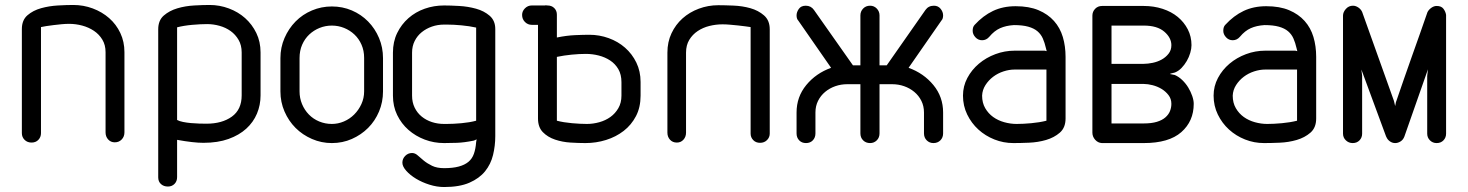

<svg xmlns="http://www.w3.org/2000/svg" viewBox="-20 -576 5910 773"><path d="M145 -40Q145 -24 134.5 -13Q124 -2 107 -2Q90 -2 79 -13Q68 -24 68 -40V-459Q68 -495 90.5 -514.5Q113 -534 145.5 -543Q178 -552 213.5 -554Q249 -556 275 -556Q316 -556 353.5 -542Q391 -528 419.5 -503Q448 -478 464.5 -443Q481 -408 481 -366V-43Q481 -26 470 -14.5Q459 -3 442 -3Q426 -3 415.5 -14.5Q405 -26 405 -43V-366Q405 -395 392 -416.5Q379 -438 358 -452Q337 -466 311 -473Q285 -480 258 -480Q244 -480 228 -478.5Q212 -477 196 -475Q180 -473 166.5 -471Q153 -469 145 -467Z M953 -365Q953 -394 940.5 -415.5Q928 -437 908.5 -451Q889 -465 864 -472Q839 -479 814 -479Q788 -479 754 -476Q720 -473 693 -466V-93Q702 -88 717 -85Q732 -82 748.5 -80.5Q765 -79 781.5 -78.5Q798 -78 811 -78Q874 -78 913.5 -106.5Q953 -135 953 -192ZM1029 -192Q1029 -153 1014.5 -118.5Q1000 -84 971.5 -58Q943 -32 900 -16.5Q857 -1 799 -1Q759 -1 693 -13V137Q693 154 682.5 164.5Q672 175 656 175Q639 175 628 165Q617 155 617 138V-458Q617 -494 639.5 -513.5Q662 -533 694 -542.5Q726 -552 762 -554Q798 -556 824 -556Q864 -556 901.5 -542Q939 -528 967 -503Q995 -478 1012 -443Q1029 -408 1029 -365Z M1109 -342Q1109 -385 1125.5 -423Q1142 -461 1170 -489.5Q1198 -518 1236 -534Q1274 -550 1316 -550Q1359 -550 1396.5 -534Q1434 -518 1462 -489.5Q1490 -461 1506 -423Q1522 -385 1522 -342V-208Q1522 -165 1506 -127Q1490 -89 1462 -61Q1434 -33 1396.5 -16.5Q1359 0 1316 0Q1274 0 1236 -16.5Q1198 -33 1170 -61Q1142 -89 1125.5 -127Q1109 -165 1109 -208ZM1186 -208Q1186 -181 1196 -157Q1206 -133 1223.5 -115Q1241 -97 1265 -87Q1289 -77 1316 -77Q1341 -77 1364.5 -87Q1388 -97 1406 -115Q1424 -133 1435 -157Q1446 -181 1446 -208V-343Q1446 -372 1435.5 -396Q1425 -420 1407 -437Q1389 -454 1365.5 -463.5Q1342 -473 1316 -473Q1290 -473 1266.5 -463.5Q1243 -454 1225 -437Q1207 -420 1196.5 -396Q1186 -372 1186 -342Z M1897 -465Q1870 -471 1838 -474Q1806 -477 1780 -477H1768Q1742 -477 1719 -469Q1696 -461 1678 -446.5Q1660 -432 1649.5 -411Q1639 -390 1639 -364V-191Q1639 -164 1649.5 -142.5Q1660 -121 1678 -106.5Q1696 -92 1719 -84.5Q1742 -77 1768 -77H1778Q1805 -77 1838 -80Q1871 -83 1897 -90ZM1974 -28Q1974 11 1965 48Q1956 85 1933 113.5Q1910 142 1870 159.5Q1830 177 1768 177Q1739 177 1709 167.5Q1679 158 1655 143.5Q1631 129 1615.5 111.5Q1600 94 1600 79Q1600 63 1611.5 51.5Q1623 40 1639 40Q1651 40 1661.5 49.5Q1672 59 1686 70.5Q1700 82 1719.5 91.5Q1739 101 1768 101Q1803 101 1827 94.5Q1851 88 1866 75.5Q1881 63 1888 43Q1895 23 1897 -4L1899 -15Q1897 -14 1893.5 -12.5Q1890 -11 1888 -10Q1849 -2 1819.5 -1Q1790 0 1768 0Q1727 0 1690 -14Q1653 -28 1624.5 -53Q1596 -78 1579 -113Q1562 -148 1562 -191V-364Q1562 -408 1579 -443Q1596 -478 1624.5 -503Q1653 -528 1690 -541Q1727 -554 1768 -554Q1793 -554 1828.5 -552Q1864 -550 1896.5 -541Q1929 -532 1951.5 -512.5Q1974 -493 1974 -459Z M2559 -191Q2559 -144 2540.5 -108.5Q2522 -73 2491 -49Q2460 -25 2420 -12.5Q2380 0 2337 0Q2310 0 2277 -2Q2244 -4 2214.5 -14Q2185 -24 2165.5 -44Q2146 -64 2146 -99V-476H2121Q2105 -476 2093.5 -487.5Q2082 -499 2082 -516Q2082 -531 2093.5 -542.5Q2105 -554 2121 -554H2174Q2176 -555 2178.5 -554.5Q2181 -554 2184 -554Q2201 -554 2211.5 -543.5Q2222 -533 2222 -517V-425Q2261 -433 2295 -434.5Q2329 -436 2353 -436Q2393 -436 2430.5 -422.5Q2468 -409 2496.5 -384Q2525 -359 2542 -324Q2559 -289 2559 -246ZM2482 -245Q2482 -276 2469.5 -297.5Q2457 -319 2436.5 -332.5Q2416 -346 2390.5 -352.5Q2365 -359 2339 -359Q2312 -359 2281.5 -356Q2251 -353 2222 -347V-90Q2249 -83 2283 -80Q2317 -77 2343 -77Q2368 -77 2393 -84Q2418 -91 2437.5 -105Q2457 -119 2469.5 -140.5Q2482 -162 2482 -191Z M3002 -467Q2994 -468 2980.5 -470Q2967 -472 2951.5 -473.5Q2936 -475 2920 -476.5Q2904 -478 2889 -478Q2862 -478 2836 -471.5Q2810 -465 2789 -451Q2768 -437 2755 -415.5Q2742 -394 2742 -364V-42Q2742 -25 2731.5 -13.5Q2721 -2 2705 -2Q2688 -2 2677.5 -13.5Q2667 -25 2667 -42V-364Q2667 -407 2683.5 -442Q2700 -477 2728 -502Q2756 -527 2793.5 -541Q2831 -555 2872 -555Q2897 -555 2933 -553.5Q2969 -552 3001 -543Q3033 -534 3056 -514Q3079 -494 3079 -458V-38Q3079 -23 3068 -12Q3057 -1 3040 -1Q3023 -1 3012.5 -12Q3002 -23 3002 -38Z M3521 -39Q3521 -22 3510 -11Q3499 0 3483 0Q3466 0 3455 -11Q3444 -22 3444 -39V-237H3391Q3366 -237 3343 -229Q3320 -221 3302 -206Q3284 -191 3273.5 -170Q3263 -149 3263 -123V-39Q3263 -22 3252.5 -11Q3242 0 3225 0Q3208 0 3197.5 -11Q3187 -22 3187 -39V-123Q3187 -186 3226 -233.5Q3265 -281 3326 -303L3194 -493Q3187 -500 3187 -514Q3187 -527 3196 -540Q3205 -553 3224 -553Q3245 -553 3257 -536L3414 -313H3444V-514Q3444 -530 3455 -541.5Q3466 -553 3483 -553Q3499 -553 3510 -541.5Q3521 -530 3521 -514V-313H3550L3706 -536Q3718 -553 3740 -553Q3757 -553 3767 -540.5Q3777 -528 3777 -514Q3777 -500 3770 -493L3638 -303Q3699 -281 3738 -233.5Q3777 -186 3777 -123V-39Q3777 -22 3766 -11Q3755 0 3738 0Q3722 0 3711 -11Q3700 -22 3700 -39V-123Q3700 -149 3689.5 -170Q3679 -191 3661 -206Q3643 -221 3620 -229Q3597 -237 3572 -237H3521Z M4186 -372 4194 -370Q4193 -372 4192.5 -376Q4192 -380 4191 -382Q4186 -404 4178.5 -421Q4171 -438 4157 -450Q4143 -462 4120 -468.5Q4097 -475 4062 -475Q4030 -473 4006.5 -462.5Q3983 -452 3963 -428Q3951 -414 3934 -414Q3918 -414 3907 -426Q3896 -438 3896 -452Q3896 -468 3904 -476Q3938 -513 3978 -532Q4018 -551 4069 -551Q4123 -551 4161 -535Q4199 -519 4223.5 -491.5Q4248 -464 4259 -427Q4270 -390 4270 -347V-99Q4270 -62 4247 -42Q4224 -22 4191.5 -12.5Q4159 -3 4123 -1.5Q4087 0 4060 0Q4020 0 3983.5 -14.5Q3947 -29 3919 -54.5Q3891 -80 3874 -115Q3857 -150 3857 -191Q3857 -229 3874.5 -262Q3892 -295 3921 -319.5Q3950 -344 3987.5 -358Q4025 -372 4065 -372ZM4193 -296H4065Q4043 -296 4020 -288.5Q3997 -281 3978.5 -267Q3960 -253 3947.5 -233.5Q3935 -214 3934 -191Q3934 -162 3946.5 -140.5Q3959 -119 3978.5 -105Q3998 -91 4023 -84Q4048 -77 4073 -77Q4099 -77 4132 -80Q4165 -83 4193 -90Z M4378 -513Q4378 -529 4389 -540.5Q4400 -552 4417 -552H4585Q4625 -552 4660.5 -540.5Q4696 -529 4721.5 -508Q4747 -487 4762 -458Q4777 -429 4777 -394Q4777 -380 4772 -363Q4767 -346 4758 -330.5Q4749 -315 4737 -302.5Q4725 -290 4710 -284Q4708 -283 4700 -281.5Q4692 -280 4690 -278Q4692 -277 4700 -276Q4708 -275 4710 -274Q4726 -267 4740 -253.5Q4754 -240 4764 -223.5Q4774 -207 4780 -189.5Q4786 -172 4786 -158Q4786 -88 4736 -44Q4686 0 4585 0H4416Q4400 -1 4389 -13.5Q4378 -26 4378 -42ZM4455 -238V-79H4585Q4616 -79 4637.5 -85.5Q4659 -92 4672 -103.5Q4685 -115 4690.5 -129Q4696 -143 4696 -158Q4696 -178 4684.5 -193Q4673 -208 4656.5 -218Q4640 -228 4620.5 -233Q4601 -238 4585 -238ZM4585 -319Q4601 -319 4620.5 -323Q4640 -327 4656.5 -336Q4673 -345 4684.5 -359.5Q4696 -374 4696 -394Q4696 -424 4667.5 -448.5Q4639 -473 4585 -473H4455V-319Z M5195 -372 5203 -370Q5202 -372 5201.5 -376Q5201 -380 5200 -382Q5195 -404 5187.5 -421Q5180 -438 5166 -450Q5152 -462 5129 -468.5Q5106 -475 5071 -475Q5039 -473 5015.5 -462.5Q4992 -452 4972 -428Q4960 -414 4943 -414Q4927 -414 4916 -426Q4905 -438 4905 -452Q4905 -468 4913 -476Q4947 -513 4987 -532Q5027 -551 5078 -551Q5132 -551 5170 -535Q5208 -519 5232.5 -491.5Q5257 -464 5268 -427Q5279 -390 5279 -347V-99Q5279 -62 5256 -42Q5233 -22 5200.5 -12.5Q5168 -3 5132 -1.5Q5096 0 5069 0Q5029 0 4992.5 -14.5Q4956 -29 4928 -54.5Q4900 -80 4883 -115Q4866 -150 4866 -191Q4866 -229 4883.5 -262Q4901 -295 4930 -319.5Q4959 -344 4996.5 -358Q5034 -372 5074 -372ZM5202 -296H5074Q5052 -296 5029 -288.5Q5006 -281 4987.5 -267Q4969 -253 4956.5 -233.5Q4944 -214 4943 -191Q4943 -162 4955.5 -140.5Q4968 -119 4987.5 -105Q5007 -91 5032 -84Q5057 -77 5082 -77Q5108 -77 5141 -80Q5174 -83 5202 -90Z M5387 -513Q5387 -527 5398.5 -540Q5410 -553 5427 -553Q5438 -553 5448.5 -546Q5459 -539 5464 -528L5592 -170L5597 -149Q5598 -153 5599 -159.5Q5600 -166 5602 -170Q5616 -211 5632 -257Q5648 -303 5664.5 -349.5Q5681 -396 5697 -441Q5713 -486 5727 -527Q5732 -537 5742.5 -544.5Q5753 -552 5764 -552Q5783 -552 5791.5 -540.5Q5800 -529 5802 -516V-38Q5802 -22 5791.5 -11Q5781 0 5764 0Q5748 0 5737 -11Q5726 -22 5726 -38V-270L5729 -297L5634 -26Q5629 -13 5618.5 -6.5Q5608 0 5597 0Q5585 0 5575 -7.5Q5565 -15 5561 -26V-25L5461 -296L5464 -271V-38Q5464 -22 5453.5 -11Q5443 0 5426 0Q5410 0 5398.5 -11Q5387 -22 5387 -38Z"/></svg>

Font: VDS Compensated
Style: Light
Weight: 300
Designer: artmaker
Foundry: artmaker
Version: Version 1.000 2012 initial release